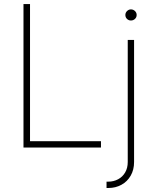

<svg xmlns="http://www.w3.org/2000/svg" viewBox="-20 -727 764 946"><path d="M95.7 -707H127.9V-31.2H477.5V0H95.7ZM640.6 -530.3V71.3Q640.6 109.4 624 138.4Q607.4 167.5 578.6 183.3Q549.8 199.2 514.6 199.2H504.9V168H513.7Q540 168 562 156.2Q584 144.5 596.7 122.6Q609.4 100.6 609.4 71.3V-530.3ZM597.7 -653.3Q597.7 -664.6 606 -672.6Q614.3 -680.7 625 -680.7Q636.7 -680.7 645 -672.6Q653.3 -664.6 653.3 -653.3Q653.3 -641.6 645 -633.8Q636.7 -626 625 -626Q613.8 -626 605.7 -633.8Q597.7 -641.6 597.7 -653.3Z"/></svg>

Font: Pretendard JP Thin
Style: Regular
Weight: 100
Designer: Base glyphs from Inter by Rasmus Andersson; Hangeul glyphs from Noto Sans CJK(Source Han Sans) by Jang Soo-young and Kan
Foundry: Kil Hyung-jin
Version: Version 1.309